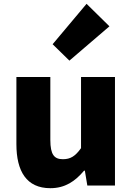

<svg xmlns="http://www.w3.org/2000/svg" viewBox="-20 -973 694 1007"><path d="M244 14C321 14 374 -22 421 -78H425L438 0H583V-569H405V-196C375 -154 350 -138 310 -138C265 -138 244 -161 244 -239V-569H66V-217C66 -75 119 14 244 14ZM344 -655 554 -835 434 -953 256 -741Z"/></svg>

Font: ChiuKong Gothic MN Heavy
Style: Regular
Weight: 900
Designer: Ryoko NISHIZUKA 西塚涼子 (kana, bopomofo & ideographs); Paul D. Hunt (Latin, Greek & Cyrillic); Sandoll Communications 산돌커뮤니
Foundry: Adobe
Version: Version 1.300